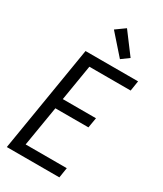

<svg xmlns="http://www.w3.org/2000/svg" viewBox="-238 -1065 978 1152"><g transform="rotate(30 250.5 -489.0)"><path d="M16 0 137 -735H501L490 -665H204L163 -417H393L381 -347H152L106 -70H391L380 0ZM340 -796 220 -932 284 -978 392 -834Z"/></g></svg>

Font: Iosevka SS04
Style: Italic
Weight: 400
Italic angle: -9°
Monospace: yes
Designer: Belleve Invis
Foundry: Belleve Invis
Version: Version 19.0.0; ttfautohint (v1.8.4)